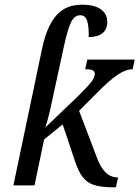

<svg xmlns="http://www.w3.org/2000/svg" viewBox="-20 -790 594 818"><path d="M302 -96 247 -260 168 -196 127 0H37L161 -591Q181 -680 220.5 -725Q260 -770 330 -770Q382 -770 409.5 -750.5Q437 -731 437 -697Q437 -665 416.5 -648.5Q396 -632 358 -632Q359 -676 351.5 -700.5Q344 -725 322 -725Q297 -725 283 -696Q269 -667 254 -600L206 -379Q186 -282 173 -247L309 -377Q351 -418 367.5 -439Q384 -460 384 -475Q384 -486 375 -490.5Q366 -495 343 -495L352 -536H554L545 -495Q516 -495 480.5 -471Q445 -447 398 -399L317 -318L393 -118Q408 -77 430 -55.5Q452 -34 483 -34L474 8H454Q407 7 379 -2.5Q351 -12 333.5 -34Q316 -56 302 -96Z"/></svg>

Font: Noto Serif Narrow
Style: Italic
Weight: 400
Width: 4
Italic angle: -12°
Designer: Monotype Design Team
Foundry: Monotype Imaging Inc.
Version: Version 1.001